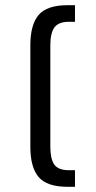

<svg xmlns="http://www.w3.org/2000/svg" viewBox="-20 -720 370 740"><path d="M246 -636Q205 -636 189.5 -614Q174 -592 174 -546V-154Q174 -108 189 -86Q204 -64 246 -64H269V0H241Q161 0 129 -37.5Q97 -75 97 -154V-546Q97 -625 129 -662.5Q161 -700 241 -700H269V-636Z"/></svg>

Font: Bebas Neue Regular
Style: Regular
Weight: 400
Designer: Ryoichi Tsunekawa & LGV (GE)
Foundry: Free Software Foundation, Inc.
Version: Version 1.003 August 13, 2016